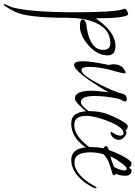

<svg xmlns="http://www.w3.org/2000/svg" viewBox="130 -478 716 1016"><g transform="rotate(90 488.0 30.0)"><path d="M4 368Q2 368 2 366Q2 361 9 346L18 326Q45 230 45 -14Q45 -209 29 -264Q26 -267 26 -270Q26 -278 38 -284.5Q50 -291 58 -290Q77 -265 77 -118Q148 -223 223 -223Q273 -223 273 -181Q273 -129 222 -82Q170 -35 119 -35Q83 -35 83 -49Q83 -61 104 -68Q112 -69 119 -70Q126 -71 133 -72Q244 -92 244 -158Q244 -196 208 -196Q133 -196 98 -113Q74 -55 74 35Q74 242 43 307Q38 318 29.5 333Q21 348 8 367Q6 368 4 368Z M323 -4Q304 -4 304 -51Q304 -72 309 -106.5Q314 -141 324 -189Q320 -198 320 -212Q320 -263 364 -277Q368 -276 368 -267Q368 -260 352 -203Q334 -139 334 -85Q334 -43 350 -43Q377 -43 425 -137Q466 -217 476 -260Q482 -283 505 -283Q517 -283 517 -274Q517 -269 510.5 -257Q504 -245 503 -241Q488 -174 488 -112Q488 -40 521 -40Q539 -40 566 -79Q593 -119 594 -119Q598 -119 598 -114Q598 -100 557 -53Q517 -8 502 -8Q460 -8 460 -97Q460 -108 462 -130.5Q464 -153 468 -187Q456 -164 439.5 -137.5Q423 -111 403 -82Q348 -4 323 -4Z M632 11Q568 11 568 -86Q568 -134 582 -176Q587 -189 593.5 -204.5Q600 -220 610 -239Q635 -288 647 -288Q664 -288 671 -275Q673 -281 680 -281Q694 -281 707 -268Q720 -255 720 -241Q720 -226 708 -211.5Q696 -197 681 -197Q679 -197 677 -199Q698 -232 698 -248Q698 -266 685 -266Q651 -266 616 -171Q593 -107 593 -68Q593 -5 642 -5Q698 -5 755 -80Q774 -105 776 -106Q779 -106 779 -102Q779 -101 777 -95Q722 11 632 11Z M827 11Q758 11 758 -93Q758 -110 759.5 -126.5Q761 -143 765 -159Q753 -167 753 -172Q753 -181 774 -188Q784 -218 803 -256Q830 -308 844 -308Q860 -308 868 -294Q874 -308 882 -308Q910 -308 910 -274Q910 -248 900 -228Q907 -220 907 -213Q907 -211 904 -209L848 -191Q832 -186 819.5 -178Q807 -170 797 -161Q786 -128 786 -90Q786 -6 838 -6Q907 -6 968 -118Q971 -123 973 -123Q976 -123 976 -117Q976 -112 973 -106Q949 -58 915 -27Q872 11 827 11ZM809 -196Q819 -199 832.5 -203.5Q846 -208 862 -215Q867 -219 875 -240Q882 -258 882 -269Q882 -282 872 -282Q861 -282 836 -245Q810 -209 809 -196Z"/></g></svg>

Font: Shalimar
Style: Regular
Weight: 400
Designer: Robert E. Leuschke
Foundry: Robert E. Leuschke
Version: Version 1.010; ttfautohint (v1.8.3)